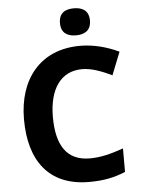

<svg xmlns="http://www.w3.org/2000/svg" viewBox="-61 -976 760 1033"><g transform="rotate(-5 318.5 -459.0)"><path d="M377 -928C332 -928 296 -911 296 -855C296 -800 332 -782 377 -782C421 -782 458 -800 458 -855C458 -911 421 -928 377 -928ZM393 -598C445 -598 500 -576 553 -551L602 -674C537 -705 464 -724 393 -724C177 -724 58 -572 58 -356C58 -136 158 10 379 10C455 10 512 -1 575 -27V-154C507 -130 451 -116 393 -116C268 -116 214 -203 214 -355C214 -505 277 -598 393 -598Z"/></g></svg>

Font: Noto Sans Malayalam
Style: Bold
Weight: 700
Designer: Jelle Bosma - Monotype Design Team
Foundry: Monotype Imaging Inc.
Version: Version 2.104